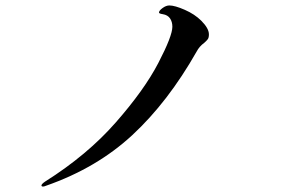

<svg xmlns="http://www.w3.org/2000/svg" viewBox="-20 -725 1040 704"><path d="M138 -41Q132 -41 132 -45Q132 -50 145 -59Q299 -156 404 -275.5Q509 -395 560.5 -494Q612 -593 612 -627Q612 -645 603.5 -657.5Q595 -670 577 -673Q563 -675 563 -679Q563 -686 576 -695.5Q589 -705 601 -705Q621 -705 657.5 -689Q694 -673 718 -649Q746 -621 746 -599Q746 -587 742 -581.5Q738 -576 729 -568Q711 -555 701 -536Q596 -351 465.5 -230Q335 -109 149 -44Q142 -41 138 -41Z"/></svg>

Font: Shippori Mincho B1 SemiBold
Style: Regular
Weight: 600
Designer: FONTDASU
Foundry: FONTDASU / Google Inc. / but / Adobe
Version: Version 3.110; ttfautohint (v1.8.3)